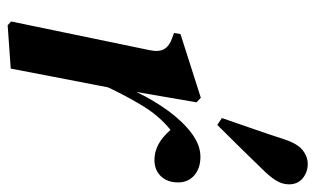

<svg xmlns="http://www.w3.org/2000/svg" viewBox="-181 -634 823 501"><g transform="rotate(90 230.5 -383.5)"><path d="M46 8 36 -1 111 -363Q116 -387 108 -400.5Q100 -414 80 -421L66 -426L69 -443L235 -496L247 -485L220 -328Q242 -374 270 -412Q298 -450 328.5 -472.5Q359 -495 389 -495Q419 -495 437.5 -479Q456 -463 456 -437Q456 -409 440 -392Q424 -375 397 -375Q355 -375 319 -417Q283 -388 257 -345.5Q231 -303 208 -254L200 -213Q190 -160 179.5 -107Q169 -54 159 0ZM288 -551Q302 -592 316 -632Q330 -672 343 -712Q354 -747 371 -761Q388 -775 408 -775Q429 -775 445 -762Q461 -749 461 -726Q461 -708 450.5 -691.5Q440 -675 420 -655Q391 -625 363 -596.5Q335 -568 306 -539Z"/></g></svg>

Font: DeepMind Serif Text
Style: Italic
Weight: 400
Italic angle: -12°
Designer: Frank Grießhammer / Modifications: Colophon Foundry
Foundry: Colophon Foundry
Version: Version 5.003; ttfautohint (v1.8.2)